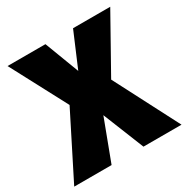

<svg xmlns="http://www.w3.org/2000/svg" viewBox="-169 -833 945 970"><g transform="rotate(-30 303.0 -348.0)"><path d="M616 0H394L298 -239L208 0H-10L176 -369L3 -696H224L300 -496L385 -696H602L422 -375Z"/></g></svg>

Font: Trujillo Black
Style: Regular
Weight: 900
Designer: Fira Sans original fonts by bBox Type GmbH, Carrois Corporate GbR, & Edenspiekermann AG / Changes by Cristiano Sobral
Foundry: Fira Sans original fonts by bBox Type GmbH, Carrois Corporate GbR, & Edenspiekermann AG / Changes by Cristiano Sobral
Version: Version 4.301;July 28, 2020;FontCreator 13.0.0.2655 64-bit